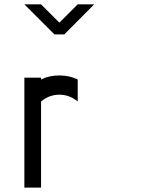

<svg xmlns="http://www.w3.org/2000/svg" viewBox="-20 -853 707 873"><path d="M333.3 -391.7Q295.8 -422.5 250 -422.5Q204.2 -422.5 166.7 -391.7V0H90.8V-500H166.7V-491.7Q204.2 -510 250 -510Q295.8 -510 333.3 -491.7ZM408.3 -833.3Q325.8 -750 272.5 -696.7H227.5L90.8 -833.3H166.7L250 -750L333.3 -833.3Z"/></svg>

Font: 0xA000-Mono
Style: Mono
Weight: 400
Version: Version 0.1